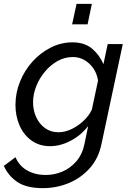

<svg xmlns="http://www.w3.org/2000/svg" viewBox="-58 -750 677 993"><path d="M164 223Q80 223 33 192Q-14 161 -38 108L22 63Q42 109 83.5 132Q125 155 178 155Q223 155 264.5 137.5Q306 120 337 84Q368 48 379 -6L398 -98Q361 -50 307.5 -22Q254 6 201 6Q145 6 104.5 -23.5Q64 -53 43 -101.5Q22 -150 22 -207Q22 -270 45.5 -328Q69 -386 110 -431.5Q151 -477 204.5 -504Q258 -531 317 -531Q379 -531 417.5 -499Q456 -467 477 -418L499 -522H577L467 -6Q452 68 407 119Q362 170 298.5 196.5Q235 223 164 223ZM244 -66Q279 -66 313.5 -83Q348 -100 376 -127Q404 -154 417 -183L449 -333Q441 -386 404 -420.5Q367 -455 319 -455Q276 -455 239 -434Q202 -413 173.5 -378.5Q145 -344 129 -303Q113 -262 113 -221Q113 -179 129.5 -143.5Q146 -108 175.5 -87Q205 -66 244 -66ZM315 -624 338 -730H417L395 -624Z"/></svg>

Font: Raleway Medium
Style: Italic
Weight: 500
Italic angle: -12°
Designer: Matt McInerney, Pablo Impallari, Rodrigo Fuenzalida
Foundry: Matt McInerney, Pablo Impallari, Rodrigo Fuenzalida
Version: Version 4.026